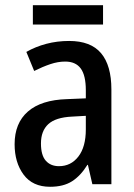

<svg xmlns="http://www.w3.org/2000/svg" viewBox="-20 -706 513 736"><path d="M245 -549Q328 -549 367.5 -502Q407 -455 407 -363V0H334L317 -74H315Q289 -32 256 -11Q223 10 172 10Q105 10 70.5 -36.5Q36 -83 36 -153Q36 -234 87 -278.5Q138 -323 237 -326L309 -329V-360Q309 -417 289.5 -443.5Q270 -470 230 -470Q202 -470 172.5 -460Q143 -450 111 -434L81 -507Q116 -527 157.5 -538Q199 -549 245 -549ZM256 -259Q193 -256 165 -230Q137 -204 137 -156Q137 -111 155.5 -90Q174 -69 206 -69Q252 -69 280.5 -106Q309 -143 309 -210V-262ZM375 -686V-612H106V-686Z"/></svg>

Font: Noto Sans Lao Condensed Medium
Style: Regular
Weight: 500
Width: 3
Designer: Monotype Design Team
Foundry: Monotype Imaging Inc.
Version: Version 2.003; ttfautohint (v1.8.4.7-5d5b)